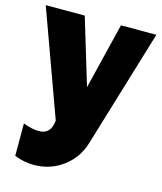

<svg xmlns="http://www.w3.org/2000/svg" viewBox="-115 -610 784 927"><g transform="rotate(15 276.5 -146.0)"><path d="M44 53Q90 70 122 70Q183 70 189 0L-2 -526H193L293 -195L374 -526H551L373 63Q350 140 286.5 187Q223 234 142 234Q91 234 44 215Z"/></g></svg>

Font: Raleway-v4020 Black
Style: Regular
Weight: 900
Designer: Matt McInerney, Pablo Impallari, Rodrigo Fuenzalida
Foundry: Matt McInerney, Pablo Impallari, Rodrigo Fuenzalida
Version: Version 4.020;PS 004.020;hotconv 1.0.88;makeotf.lib2.5.64775